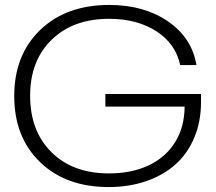

<svg xmlns="http://www.w3.org/2000/svg" viewBox="-20 -756 880 784"><path d="M423.8 7.8Q249 7.8 143.6 -94Q38.1 -195.8 38.1 -363.8Q38.1 -531.7 144.3 -633.8Q250.5 -735.8 425.8 -735.8Q568.4 -735.8 666 -668.7Q763.7 -601.6 782.2 -490.2H715.8Q697.3 -577.6 618.4 -628.4Q539.6 -679.2 425.8 -679.2Q278.3 -679.2 190.7 -593.5Q103 -507.8 103 -365.2Q103 -220.7 190.4 -134.3Q277.8 -47.9 424.8 -47.9Q516.6 -47.9 586.2 -80.3Q655.8 -112.8 694.6 -174.8Q733.4 -236.8 733.9 -320.8H410.2V-372.1H800.8V-338.9Q800.8 -258.8 772.9 -193.1Q745.1 -127.4 695.3 -83.5Q645.5 -39.6 575.9 -15.9Q506.3 7.8 423.8 7.8Z"/></svg>

Font: Lumene Sans Expanded Light
Style: Regular
Weight: 300
Width: 7
Designer: Deni Anggara
Version: Version 1.003;Glyphs 3.1.2 (3151)